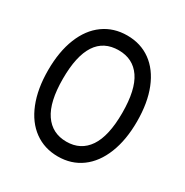

<svg xmlns="http://www.w3.org/2000/svg" viewBox="-165 -855 955 989"><g transform="rotate(30 312.0 -360.5)"><path d="M488 -361Q488 -499 442.5 -565.5Q397 -632 312 -632Q135 -632 135 -361Q135 -224 181 -156.5Q227 -89 312 -89Q397 -89 442.5 -156.5Q488 -224 488 -361ZM312 -720Q392 -720 451.5 -677Q511 -634 543.5 -553Q576 -472 576 -361Q576 -251 543.5 -169.5Q511 -88 451.5 -44.5Q392 -1 312 -1Q232 -1 172 -44.5Q112 -88 79.5 -169.5Q47 -251 47 -361Q47 -472 79.5 -553Q112 -634 172 -677Q232 -720 312 -720Z"/></g></svg>

Font: SUIT Medium
Style: Regular
Weight: 500
Designer: Sunn Youn; Korean Glyphs from Source Han Sans (Sandoll Communications; Soo-young Jang, Joo-yeon Kang)
Foundry: Sunn
Version: Version 1.120